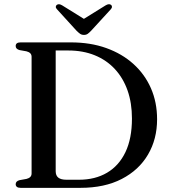

<svg xmlns="http://www.w3.org/2000/svg" viewBox="-20 -904 818 924"><path d="M55.5 -17.5Q55.5 -32 74 -37L107.5 -43Q119.5 -46 125.8 -52.5Q132 -59 132 -69.5V-630.5Q132 -641 125.8 -647.5Q119.5 -654 107.5 -657L74 -663Q55.5 -668 55.5 -682.5Q55.5 -691 61.2 -695.5Q67 -700 79 -700H321.5Q415 -700 491.2 -672.8Q567.5 -645.5 622.2 -596Q677 -546.5 706.5 -479Q736 -411.5 736 -330Q736 -234.5 692.2 -160Q648.5 -85.5 566 -42.8Q483.5 0 367 0H79Q67 0 61.2 -4.8Q55.5 -9.5 55.5 -17.5ZM359.5 -39Q438 -39 495.2 -72.8Q552.5 -106.5 583.8 -172Q615 -237.5 615 -333.5Q615 -408.5 593.8 -468.8Q572.5 -529 532.5 -572Q492.5 -615 436 -638Q379.5 -661 309 -661H248V-80Q248 -59 260.8 -49Q273.5 -39 300 -39ZM403.5 -801 279.5 -878Q263 -888 253.5 -880.5Q249 -877.5 248.5 -871.5Q248 -865.5 255 -858.5L348 -756.5Q357.5 -747 365.2 -741.5Q373 -736 384 -736Q395 -736 402.5 -741.5Q410 -747 419 -756.5L512.5 -858.5Q519 -865.5 518.8 -871.5Q518.5 -877.5 514.5 -880.5Q504.5 -888 488 -878L364 -801Z"/></svg>

Font: Fraunces 20pt
Style: Regular
Weight: 400
Version: Version 1.000;[b76b70a41]